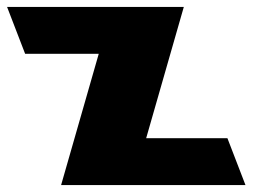

<svg xmlns="http://www.w3.org/2000/svg" viewBox="-171 -533 752 553"><path d="M358.4 -513H-150.6L-98.6 -378H113.4L5 0H536L484 -135H250Z"/></svg>

Font: Hussar
Style: BdOpOblFour
Weight: 700
Foundry: Cannot Into Space Fonts
Version: Version 2.00